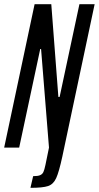

<svg xmlns="http://www.w3.org/2000/svg" viewBox="-22 -708 474 921"><path d="M196 83 213 0 175 -473H171L70 0H-2L144 -688H224L258 -243H264L359 -688H432L277 43Q261 117 247.5 146.5Q234 176 208.5 184.5Q183 193 124 193L137 137Q159 137 170 132.5Q181 128 186 117.5Q191 107 196 83Z"/></svg>

Font: Saira Ultra Condensed Medium
Style: Italic
Weight: 500
Width: 1
Italic angle: -12°
Designer: Hector Gatti with collaboration of the Omnibus-Type team
Foundry: Omnibus-Type
Version: Version 1.001; ttfautohint (v1.8)